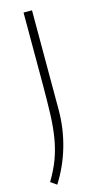

<svg xmlns="http://www.w3.org/2000/svg" viewBox="-120 -577 435 834"><g transform="rotate(-15 98.0 -160.0)"><path d="M1 201Q29 154 44.5 112Q60 70 68 22Q76 -26 78 -84Q80 -142 80 -222V-540H118V-92Q118 -9 95 71Q72 151 28 220Z"/></g></svg>

Font: Encode Sans Narrow
Style: Thin
Weight: 250
Designer: Pablo Impallari, Andres Torresi
Foundry: Pablo Impallari, Andres Torresi
Version: Version 1.000; ttfautohint (v1.00) -l 8 -r 50 -G 200 -x 14 -